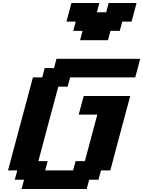

<svg xmlns="http://www.w3.org/2000/svg" viewBox="-20 -1270 962 1290"><path d="M125 0H562.5L579.1 -62.5H641.6L658.7 -125H721.2Q743.2 -208.5 787.8 -375.2Q832.5 -542 855 -625H542.5Q537.1 -604 525.6 -562.3Q514.2 -520.5 508.8 -500H633.8L550.3 -187.5H487.8L471.2 -125H283.7L300.3 -187.5H237.8Q259.8 -270.5 304.4 -437.3Q349.1 -604 371.6 -687.5H434.1L451.2 -750H888.7Q894.5 -770.5 905.5 -812.5Q916.5 -854.5 921.9 -875H359.4L342.8 -812.5H280.3L263.7 -750H201.2Q173.3 -646 117.4 -437.5Q61.5 -229 33.7 -125H96.2L79.1 -62.5H141.6ZM518.1 -1000H705.6L722.2 -1062.5H784.7L801.3 -1125H863.8Q869.6 -1146 880.9 -1187.5Q892.1 -1229 897.5 -1250H710L693.4 -1187.5H630.9L647.5 -1250H460Q454.6 -1229 443.4 -1187.5Q432.1 -1146 426.3 -1125H488.8L472.2 -1062.5H534.7Z"/></svg>

Font: Faithful 32x
Style: SemiboldOblique
Weight: 400
Foundry: Faithful Resource Pack
Version: Version 1.0; January 27, 2023